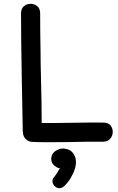

<svg xmlns="http://www.w3.org/2000/svg" viewBox="-20 -741 615 1004"><path d="M333 2Q465 -1 519 0Q543 0 556 -15Q569 -30 569.5 -50Q570 -70 558 -85Q546 -100 521 -100Q465 -101 358 -99Q250 -97 198 -98Q198 -144 197 -210Q196 -276 194 -346.5Q192 -417 192 -477Q190 -570 190 -671Q190 -696 175 -708.5Q160 -721 140 -721Q120 -721 105 -708.5Q90 -696 90 -671Q90 -537 94 -325Q98 -114 99 -56Q99 -52 100 -47Q101 -27 115 -13.5Q129 0 148 1Q203 4 333 2ZM319 229Q342 207 357 176Q371 151 376 123Q381 87 365 64Q350 42 327 38Q318 36 312 35.5Q306 35 294 37L280 43Q260 52 252.5 69Q245 86 249.5 102.5Q254 119 270 129Q279 137 293 139Q275 171 266 181Q253 195 254.5 209Q256 223 266.5 233Q277 243 291.5 243Q306 243 319 229Z"/></svg>

Font: Balsamiq Sans
Style: Regular
Weight: 400
Designer: Michael Angeles
Foundry: Balsamiq SRL
Version: Version 1.020; ttfautohint (v1.8.4.7-5d5b);gftools[0.9.26]